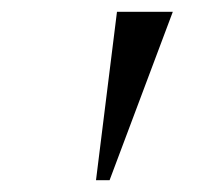

<svg xmlns="http://www.w3.org/2000/svg" viewBox="-20 -842 334 325"><path d="M272.5 -822 165.5 -537H142.5L178 -822Z"/></svg>

Font: Merriweather 144pt
Style: Italic
Weight: 400
Italic angle: -7.8°
Version: Version 2.101